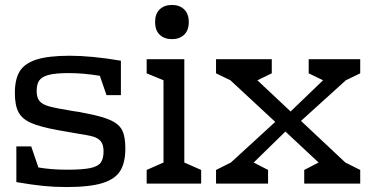

<svg xmlns="http://www.w3.org/2000/svg" viewBox="-20 -741 1499 775"><path d="M486 -142Q486 -85 465.5 -51.5Q445 -18 393.5 -2Q342 14 248 14Q200 14 155 9.5Q110 5 46 -6V-150H106L135 -65Q188 -56 251 -56Q313 -56 344 -62.5Q375 -69 386.5 -84.5Q398 -100 398 -130Q398 -157 387 -170.5Q376 -184 354.5 -190Q333 -196 280 -204L212 -216Q141 -229 105 -245Q69 -261 54.5 -288.5Q40 -316 40 -366Q40 -421 59.5 -453Q79 -485 127 -500.5Q175 -516 262 -516Q349 -516 468 -496V-357H410L383 -435Q317 -446 258 -446Q206 -446 178 -439Q150 -432 139 -417Q128 -402 128 -374Q128 -346 140 -332.5Q152 -319 179 -311.5Q206 -304 273 -293Q298 -290 325 -284Q394 -271 428 -255Q462 -239 474 -213.5Q486 -188 486 -142Z M742 -652Q742 -619 723.5 -601Q705 -583 674 -583Q643 -583 624.5 -601Q606 -619 606 -652Q606 -685 624.5 -703Q643 -721 674 -721Q705 -721 723.5 -703Q742 -685 742 -652ZM724 -85 792 -55V0H572V-55L640 -85V-417L572 -445V-502H724Z M1376 -417 1195 -253 1374 -85 1434 -55V0H1208V-55L1266 -85L1132 -210L1004 -85L1062 -55V0H852V-55L912 -85L1091 -249L910 -417L852 -445V-502H1077V-445L1019 -417L1153 -291L1284 -417L1226 -445V-502H1434V-445Z"/></svg>

Font: Rhodium Libre
Style: Regular
Weight: 400
Designer: James Puckett
Foundry: Dunwich Type Founders
Version: Version 1.001; ttfautohint (v1.3)